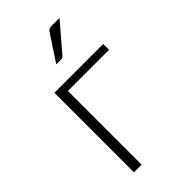

<svg xmlns="http://www.w3.org/2000/svg" viewBox="-222 -782 849 849"><g transform="rotate(-45 202.0 -358.0)"><path d="M387 -461H130V0H82V-497.5H387ZM332 -715.5 223.5 -589Q219.5 -584 215.2 -582.2Q211 -580.5 205 -580.5H176.5L255 -699.5Q260.5 -708.5 266.5 -712Q272.5 -715.5 284.5 -715.5Z"/></g></svg>

Font: Lato 2
Style: Regular
Weight: 300
Designer: Lukasz Dziedzic with Adam Twardoch and Botio Nikoltchev
Foundry: tyPoland Lukasz Dziedzic
Version: Version 2.015; 2015-08-06; http://www.latofonts.com/